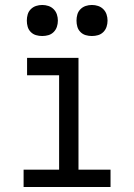

<svg xmlns="http://www.w3.org/2000/svg" viewBox="-20 -753 540 773"><path d="M75 0V-70H218V-450H89V-520H296V-70H425V0ZM350 -608Q337 -608 325 -611.5Q313 -615 304 -624Q295 -633 291.5 -645Q288 -657 288 -670Q288 -683 291.5 -695Q295 -707 304 -716Q313 -725 325 -729Q337 -733 350 -733Q363 -733 375 -729Q387 -725 396 -716Q405 -707 409 -695Q413 -683 413 -670Q413 -657 409 -645Q405 -633 396 -624Q387 -615 375 -611.5Q363 -608 350 -608ZM150 -608Q137 -608 125 -611.5Q113 -615 104 -624Q95 -633 91.5 -645Q88 -657 88 -670Q88 -683 91.5 -695Q95 -707 104 -716Q113 -725 125 -729Q137 -733 150 -733Q163 -733 175 -729Q187 -725 196 -716Q205 -707 209 -695Q213 -683 213 -670Q213 -657 209 -645Q205 -633 196 -624Q187 -615 175 -611.5Q163 -608 150 -608Z"/></svg>

Font: Iosevka Term SS14
Style: Regular
Weight: 400
Monospace: yes
Designer: Belleve Invis
Foundry: Belleve Invis
Version: Version 24.1.1; ttfautohint (v1.8.4)